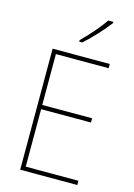

<svg xmlns="http://www.w3.org/2000/svg" viewBox="-139 -1022 766 1094"><g transform="rotate(15 244.0 -475.5)"><path d="M389 -944V-951H359C328 -905 275 -845 230 -801V-792H248C296 -834 354 -898 389 -944ZM431 0V-25H120V-364H414V-389H120V-689H431V-714H94V0Z"/></g></svg>

Font: Noto Sans Lao SemiCondensed Thin
Style: Regular
Weight: 100
Width: 4
Designer: Monotype Design Team
Foundry: Monotype Imaging Inc.
Version: Version 2.003